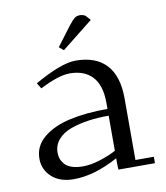

<svg xmlns="http://www.w3.org/2000/svg" viewBox="-75 -694 659 763"><g transform="rotate(-10 255.0 -312.0)"><path d="M41 -97.2Q41 -147.5 81.5 -181.4Q122.1 -215.3 188 -230.2Q253.9 -245.1 341.8 -245.1V-270Q341.8 -340.3 309.6 -375.2Q277.3 -410.2 217.8 -410.2Q173.3 -410.2 97.2 -371.1L83 -394Q191.9 -456.1 250 -456.1Q331.5 -456.1 373.8 -410.2Q416 -364.3 416 -274.9V-25.9H490.2V0H342.8L341.8 -23.9V-45.9Q245.1 6.8 162.1 6.8Q106.9 6.8 74 -22.7Q41 -52.2 41 -97.2ZM116.2 -106.9Q116.2 -94.7 120.1 -83.5Q124 -72.3 133.3 -61.3Q142.6 -50.3 161.4 -43.7Q180.2 -37.1 206.1 -37.1Q239.7 -37.1 277.8 -49.6Q315.9 -62 341.8 -76.2V-217.8Q298.3 -217.8 261 -212.6Q223.6 -207.5 189.5 -195.6Q155.3 -183.6 135.7 -160.9Q116.2 -138.2 116.2 -106.9ZM193.8 -520 252 -597.2Q268.1 -617.7 276.6 -624.3Q285.2 -630.9 298.8 -630.9Q304.2 -630.9 309.8 -629.2Q315.4 -627.4 318.4 -626L320.8 -624L337.9 -605L211.9 -504.9Z"/></g></svg>

Font: Dehuti
Style: Book
Weight: 400
Version: Version 1.2